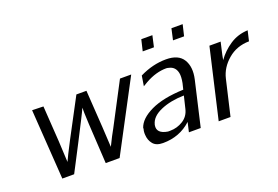

<svg xmlns="http://www.w3.org/2000/svg" viewBox="-92 -935 1768 1221"><g transform="rotate(-20 792.0 -325.0)"><path d="M122 -472 198 -470Q218 -184 221 -86Q246 -144 421 -470H489Q510 -159 513 -82L543 -142Q547 -150 555.5 -165Q564 -180 568 -188L716 -470H792L541 4H447Q425 -347 428 -378Q422 -363 391 -302Q360 -241 327 -177Q294 -113 264.5 -56.5Q235 0 234 2H154Z M1116 -583 1133 -659H1209L1191 -583ZM911 -583 929 -659H1004L987 -583ZM748 -119Q747 -121 747 -124Q766 -182 849 -221.5Q932 -261 1070 -266L1080 -307Q1088 -349 1083 -374Q1074 -417 1035 -427Q1021 -431 1015 -431Q945 -431 872 -390L842 -372L853 -441Q942 -485 1032 -485Q1116 -485 1147.5 -433.5Q1179 -382 1161 -302L1091 1H1011L1026 -64Q947 9 834 9Q788 9 767 -16.5Q746 -42 744 -78Q742 -101 748 -119ZM824 -120 823 -118V-116Q813 -61 888 -49H903Q950 -49 990 -74Q1030 -99 1041 -147L1061 -230Q969 -228 902.5 -199Q836 -170 824 -120Z M1213 0 1322 -472H1398L1382 -402Q1379 -388 1378 -384L1373 -356Q1409 -407 1462.5 -442.5Q1516 -478 1584 -481L1568 -412Q1484 -411 1424.5 -360Q1365 -309 1349 -240L1293 0Z"/></g></svg>

Font: Coval
Style: Light Italic
Weight: 300
Foundry: Context Ltd
Version: Version 001.000